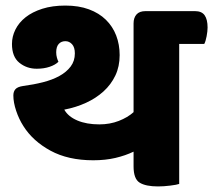

<svg xmlns="http://www.w3.org/2000/svg" viewBox="-20 -660 766 690"><path d="M681 -620Q705 -620 715.5 -605Q726 -590 726 -561Q726 -548 722.5 -529.5Q719 -511 714 -502H624V1Q616 4 592 7Q568 10 548 10Q504 10 482 -3.5Q460 -17 460 -62V-115Q431 -101 395 -92.5Q359 -84 315 -84Q225 -84 161.5 -118.5Q98 -153 64 -207Q48 -232 38 -262Q28 -292 28 -317Q28 -331 35.5 -339.5Q43 -348 63 -351Q101 -356 134.5 -364.5Q168 -373 193.5 -387Q219 -401 234 -421Q249 -441 249 -468Q249 -490 239 -501Q229 -512 215 -512Q200 -512 191 -502Q182 -492 182 -472Q182 -462 184.5 -453Q187 -444 190 -438Q179 -427 158.5 -420Q138 -413 112 -413Q76 -413 49.5 -434.5Q23 -456 23 -502Q23 -529 35.5 -554Q48 -579 72 -598Q96 -617 132 -628.5Q168 -640 215 -640Q263 -640 299.5 -626.5Q336 -613 360.5 -589Q385 -565 397.5 -532.5Q410 -500 410 -462Q410 -421 394.5 -388.5Q379 -356 352 -331.5Q325 -307 289 -290.5Q253 -274 211 -266Q225 -241 258 -227Q291 -213 337 -213Q375 -213 407 -225.5Q439 -238 460 -257V-576Q460 -596 470.5 -608Q481 -620 503 -620Z"/></svg>

Font: Baloo
Style: Regular
Weight: 400
Designer: Sarang Kulkarni and Ek Type
Foundry: Ek Type
Version: Version 1.443;PS 1.000;hotconv 16.6.51;makeotf.lib2.5.65220;